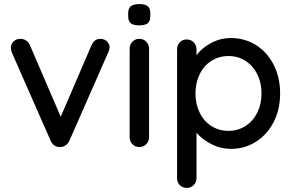

<svg xmlns="http://www.w3.org/2000/svg" viewBox="-20 -719 1429 939"><path d="M516 -487Q516 -478 509 -462L319 -30Q313 -17 302 -9Q291 -1 278 0Q262 2 248.5 -6Q235 -14 228 -30L38 -462Q33 -477 33 -487Q33 -503 46 -516Q59 -529 80 -529Q95 -529 107 -521.5Q119 -514 126 -499L277 -148L428 -499Q442 -529 471 -529Q490 -529 503 -516.5Q516 -504 516 -487Z M661 0Q641 0 627.5 -14Q614 -28 614 -48V-481Q614 -501 627.5 -515Q641 -529 661 -529Q682 -529 695.5 -515Q709 -501 709 -481V-48Q709 -28 695.5 -14Q682 0 661 0ZM607 -639V-655Q607 -679 620.5 -689Q634 -699 662 -699Q690 -699 702.5 -688.5Q715 -678 715 -655V-639Q715 -615 702 -605Q689 -595 661 -595Q632 -595 619.5 -605.5Q607 -616 607 -639Z M1350 -262Q1350 -184 1318.5 -122.5Q1287 -61 1232 -26Q1177 9 1111 9Q1059 9 1014 -14Q969 -37 941 -70V152Q941 172 927.5 186Q914 200 893 200Q873 200 859.5 186.5Q846 173 846 152V-477Q846 -498 859 -512Q872 -526 893 -526Q914 -526 927.5 -512Q941 -498 941 -477V-448Q965 -483 1011 -508Q1057 -533 1109 -533Q1177 -533 1232 -498.5Q1287 -464 1318.5 -402Q1350 -340 1350 -262ZM1259 -262Q1259 -314 1238.5 -355.5Q1218 -397 1181 -421Q1144 -445 1098 -445Q1051 -445 1014 -421.5Q977 -398 956.5 -356Q936 -314 936 -262Q936 -210 956.5 -168Q977 -126 1014 -102.5Q1051 -79 1098 -79Q1144 -79 1181 -103Q1218 -127 1238.5 -168.5Q1259 -210 1259 -262Z"/></svg>

Font: Quicksand Medium
Style: Regular
Weight: 500
Designer: Andrew Paglinawan
Foundry: Andrew Paglinawan
Version: Version 3.000